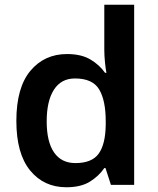

<svg xmlns="http://www.w3.org/2000/svg" viewBox="-20 -873 666 810"><path d="M260 -83Q165 -83 107 -154Q49 -225 49 -363Q49 -503 108 -574Q167 -645 263 -645Q323 -645 361.5 -622Q400 -599 423 -566H429Q426 -580 423 -609Q420 -638 420 -663V-853H546V-93H448L425 -164H420Q397 -130 359 -106.5Q321 -83 260 -83ZM298 -185Q368 -185 396.5 -225Q425 -265 426 -346V-362Q426 -449 398.5 -495.5Q371 -542 296 -542Q238 -542 207.5 -494.5Q177 -447 177 -361Q177 -275 208 -230Q239 -185 298 -185Z"/></svg>

Font: Noto Sans Telugu UI SemiBold
Style: Regular
Weight: 600
Designer: Jelle Bosma - Monotype Design Team
Foundry: Monotype Imaging Inc.
Version: Version 2.005; ttfautohint (v1.8.4.7-5d5b)